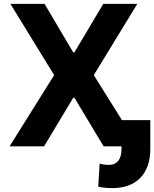

<svg xmlns="http://www.w3.org/2000/svg" viewBox="-20 -747 787 980"><path d="M256.4 -363.6 33 -727.3H207.4L354 -479.4H359.7L507.1 -727.3H680.8L458.8 -363.6L602.3 -133.9H747.2V13.5Q747.2 61.4 734 98.5Q720.9 135.7 696 161Q671.2 186.4 635.5 199.8Q599.8 213.1 554.3 213.1Q534.8 213.1 517.9 211.6Q501.1 210.2 481.5 206L488.6 88.1Q499.6 91.3 511.4 92.9Q523.1 94.5 538 94.5Q566.8 94.5 583.5 73.9Q600.1 53.3 600.1 13.5V0H508.9L359.7 -248.2H354L204.9 0H28.8Z"/></svg>

Font: Cannonade
Style: Bold
Weight: 700
Designer: Rasmus Andersson
Foundry: rsms
Version: Version 3.012;git-f93a4a705